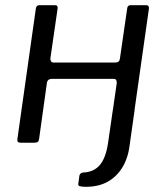

<svg xmlns="http://www.w3.org/2000/svg" viewBox="-20 -550 641 740"><path d="M499 -127 480 7Q474 59 451.5 95.5Q429 132 394 151Q359 170 311 170Q294 170 287 167.5Q280 165 282 157L286 127Q287 123 290 119.5Q293 116 299 115Q340 114 363.5 87.5Q387 61 396 4L415 -127ZM61 0Q52 0 49 -3Q46 -6 47 -14L118 -516Q120 -530 131 -530H192Q204 -530 202 -517L174 -324Q174 -318 177 -313.5Q180 -309 186 -309H424Q432 -309 436.5 -312.5Q441 -316 442 -323L470 -516Q471 -530 483 -530H544Q555 -530 554 -517L483 -17Q482 -7 478 -3.5Q474 0 464 0H412Q403 0 400.5 -3Q398 -6 399 -14L430 -230Q430 -238 427.5 -242Q425 -246 418 -246H179Q173 -246 168 -243Q163 -240 161 -232L131 -17Q130 -7 126 -3.5Q122 0 112 0Z"/></svg>

Font: Libre Franklin
Style: Italic
Weight: 400
Italic angle: -8°
Designer: Pablo Impallari, Rodrigo Fuenzalida, Nhung Nguyen
Foundry: Impallari Type
Version: Version 3.000